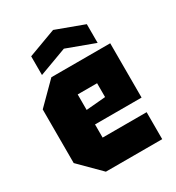

<svg xmlns="http://www.w3.org/2000/svg" viewBox="-183 -876 902 986"><g transform="rotate(-30 268.0 -383.0)"><path d="M33 -121V-439L154 -560H503V-238H227V-160H488V0H154ZM227 -324 342 -334V-416H227ZM118 -594V-705L283 -766L448 -705V-594L283 -655Z"/></g></svg>

Font: Tektur SemiCondensed ExtraBold
Style: Regular
Weight: 800
Width: 4
Designer: Adam Jagosz
Foundry: Adam Jagosz
Version: Version 1.005;gftools[0.9.30]